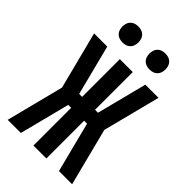

<svg xmlns="http://www.w3.org/2000/svg" viewBox="-277 -1054 1155 1155"><g transform="rotate(45 300.0 -476.5)"><path d="M26 0 120 -368 26 -735H138L220 -414H245V-735H355V-414H380L462 -735H574L480 -368L574 0H462L380 -321H355V0H245V-321H220L138 0ZM415 -817Q401 -817 388 -821Q375 -825 365 -835Q355 -845 351 -858Q347 -871 347 -885Q347 -899 351 -912Q355 -925 365 -935Q375 -945 388 -949Q401 -953 415 -953Q429 -953 442 -949Q455 -945 465 -935Q475 -925 479 -912Q483 -899 483 -885Q483 -871 479 -858Q475 -845 465 -835Q455 -825 442 -821Q429 -817 415 -817ZM185 -817Q171 -817 158 -821Q145 -825 135 -835Q125 -845 121 -858Q117 -871 117 -885Q117 -899 121 -912Q125 -925 135 -935Q145 -945 158 -949Q171 -953 185 -953Q199 -953 212 -949Q225 -945 235 -935Q245 -925 249 -912Q253 -899 253 -885Q253 -871 249 -858Q245 -845 235 -835Q225 -825 212 -821Q199 -817 185 -817Z"/></g></svg>

Font: R Plex Mono
Style: Bold
Weight: 700
Monospace: yes
Designer: Belleve Invis
Foundry: Belleve Invis
Version: Version 31.8.0